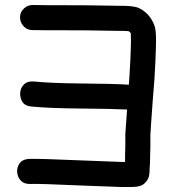

<svg xmlns="http://www.w3.org/2000/svg" viewBox="-20 -734 724 766"><path d="M461 12H507Q517 12 524 11L534 9Q550 6 560 -6Q570 -16 574 -30Q575 -35 576 -41Q577 -49 577 -62Q579 -81 579 -114Q579 -129 580 -148Q580 -167 580 -180V-196Q581 -210 583 -244Q585 -278 589 -328L596 -416Q601 -497 602 -545Q603 -575 602 -594Q601 -621 595 -635Q577 -681 534 -702Q525 -706 511 -708Q504 -709 494 -710Q477 -711 447 -711Q403 -712 316 -713Q133 -713 113 -714Q93 -715 77 -701.5Q61 -688 60 -668Q59 -647 72.5 -631Q86 -615 107 -614Q127 -613 316 -613Q402 -612 445 -611Q473 -611 488 -610Q493 -610 494 -609Q499 -606 502 -601V-590Q503 -574 502 -547Q501 -502 496 -422L494 -396Q439 -400 303 -401Q181 -402 115 -409Q90 -411 76 -397.5Q62 -384 60.5 -364Q59 -344 69.5 -327.5Q80 -311 105 -309Q177 -302 303 -301Q433 -300 487 -297Q481 -218 480 -200V-183Q480 -170 480 -151Q479 -131 479 -115V-88H463Q425 -89 332 -93Q124 -102 94 -100Q69 -98 58 -82Q47 -66 48.5 -46.5Q50 -27 63.5 -13Q77 1 102 0Q124 -2 328 7Q421 11 461 12Z"/></svg>

Font: Balsamiq Sans
Style: Regular
Weight: 400
Designer: Michael Angeles
Foundry: Balsamiq SRL
Version: Version 1.020; ttfautohint (v1.8.4.7-5d5b);gftools[0.9.26]